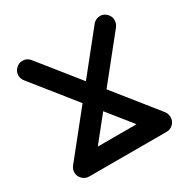

<svg xmlns="http://www.w3.org/2000/svg" viewBox="-125 -632 733 746"><g transform="rotate(-30 242.0 -258.5)"><path d="M448 -67.8Q457.5 -55.8 457.5 -40.2Q457.5 -22.8 445.2 -10.5Q433 1.8 416.5 1.8Q397 1.8 384 -13.5L36.2 -448Q26 -460.2 26 -475.8Q26 -492.2 38.6 -504.9Q51.2 -517.5 67.8 -517.5Q87.5 -517.5 100.2 -502.5ZM67.8 1.8Q51.2 1.8 38.8 -10.5Q26.2 -22.8 26.2 -40.2Q26.2 -57.8 38.9 -70Q51.5 -82.2 68 -82.2H416.2Q433 -82.2 445.1 -70Q457.2 -57.8 457.2 -40.2Q457.2 -22.8 445.1 -10.5Q433 1.8 416.5 1.8ZM384 -502.5Q397 -517.5 416.5 -517.5Q433 -517.5 445.2 -504.9Q457.5 -492.2 457.5 -475.8Q457.5 -460.2 448 -448L100.2 -13.5Q87.5 1.8 67.8 1.8Q51.2 1.8 38.6 -10.5Q26 -22.8 26 -40.2Q26 -55.8 36.2 -67.8Z"/></g></svg>

Font: Libertine-Super Thin
Style: Regular
Weight: 100
Designer: Bastien Sozeau
Foundry: NBR — Bastien Sozeau
Version: Version 2.003;gftools[0.9.33]